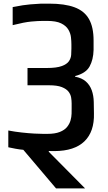

<svg xmlns="http://www.w3.org/2000/svg" viewBox="-20 -859 593 1056"><path d="M288.3 177.3 108.3 -35Q86.3 -37 65.2 -41Q44 -45 25.7 -49V-141.3Q61.7 -134.3 99.7 -130.2Q137.7 -126 169.7 -124.3Q201.7 -122.7 218.7 -122.7H240Q282.3 -122.7 308.8 -133.2Q335.3 -143.7 349 -160.8Q362.7 -178 368 -197Q373.3 -216 373.7 -233.8Q374 -251.7 374 -262.7V-290.7Q374 -305.3 371.3 -322.3Q368.7 -339.3 357 -354.7Q345.3 -370 320 -380Q294.7 -390 249.3 -390H131.3V-485H236.3Q291.3 -485 319.8 -495.7Q348.3 -506.3 359.3 -522.7Q370.3 -539 371.5 -557.7Q372.7 -576.3 372.7 -592V-615.7Q372.7 -632.3 370.3 -654Q368 -675.7 355.8 -696.3Q343.7 -717 316.3 -730.5Q289 -744 238.7 -744H217.3Q189.3 -744 151.8 -740.5Q114.3 -737 49.7 -720.7V-820Q84.7 -827 105 -830Q125.3 -833 147 -835Q168.7 -837 206.7 -839H249.7Q336 -839 389.8 -819Q443.7 -799 469.2 -754.5Q494.7 -710 494.7 -636V-584.3Q493.3 -530.3 472.5 -493Q451.7 -455.7 393 -440.7V-437.3Q430.3 -430.3 452.3 -410.8Q474.3 -391.3 484.7 -362.3Q495 -333.3 495.7 -298L496.7 -235.3Q499.3 -135 444.5 -81.8Q389.7 -28.7 280 -28Q277.3 -28 275 -28Q272.7 -28 270 -28Q265 -28 259.5 -28.2Q254 -28.3 248.3 -28.7V-24.3L448 177.3Z"/></svg>

Font: Matangi Light
Style: Regular
Weight: 300
Designer: Prashant Pant
Foundry: The Graphic Ant
Version: Version 3.002